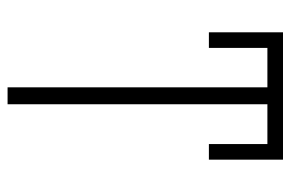

<svg xmlns="http://www.w3.org/2000/svg" viewBox="-150 -617 767 507"><g transform="rotate(90 233.5 -363.5)"><path d="M401.6 -727.3H65.3V-531.6H106.5V-686.1H210.6V0H255.3V-686.1H360.4V-531.6H401.6Z"/></g></svg>

Font: Karasuma Gothic
Style: Thin
Weight: 200
Designer: Rasmus Andersson / Ryoko Ishizuka
Foundry: rsms
Version: Version 1.00